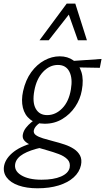

<svg xmlns="http://www.w3.org/2000/svg" viewBox="-77 -726 567 1035"><path d="M125 289Q66.5 289 23 273.8Q-20.4 258.5 -41.1 230.5Q-61.9 202.5 -54.6 166Q-45.6 125.1 -1.5 91.1Q42.6 57.2 130.6 36.4L144.2 69.9Q84.1 83.4 48.8 103.8Q13.4 124.2 5.7 153.7Q-3.5 193.2 36.3 218Q76.1 242.8 146.6 242.8Q212.2 242.8 251.8 225.5Q291.5 208.2 298.4 178.5Q303.8 150.6 286.6 133.1Q269.3 115.5 239.5 104.4Q209.7 93.3 176.6 84Q150.4 76.8 125.8 69.2Q101.3 61.7 81.7 52Q62.1 42.3 52.2 29.1Q42.4 15.9 46.4 -2.6Q50.4 -21.2 62.7 -37Q75 -52.8 90.9 -65.9Q106.7 -79 121.1 -88.1L154 -72.8Q146.4 -69.4 135.8 -62.2Q125.2 -55 116.7 -45.3Q108.2 -35.5 105.5 -24.3Q102.1 -8.1 115.9 2Q129.7 12.1 155.3 19.9Q181 27.7 212 35.7Q241.9 43.2 270.8 52.9Q299.6 62.5 321.6 77Q343.6 91.5 354.6 112.6Q365.6 133.7 359.6 163.9Q351.3 202.3 320.1 230.3Q288.9 258.4 239.2 273.7Q189.5 289 125 289ZM164 -59Q115.1 -59 85.5 -82.3Q56 -105.6 46.3 -145.6Q36.7 -185.5 47.4 -234.4Q61 -295.3 91.4 -337Q121.9 -378.7 162.2 -400.5Q202.5 -422.4 245 -422.4Q287.7 -422.4 318.3 -400.5Q348.9 -378.7 361.9 -337.7Q374.8 -296.7 364 -238.7Q355.6 -191 328.1 -150.2Q300.6 -109.5 258.5 -84.2Q216.5 -59 164 -59ZM177.1 -105.5Q222.4 -105.5 258.3 -141.9Q294.3 -178.3 305.2 -244.4Q315.4 -303.9 296.9 -339.9Q278.5 -375.9 235 -375.9Q190.5 -375.9 155.1 -338.5Q119.7 -301.1 108.1 -237.2Q96.4 -174.6 115.7 -140.1Q135.1 -105.5 177.1 -105.5ZM461.1 -360.5 310.4 -363.2 301.9 -396.6 470.4 -408.2ZM136.2 -509.1 282.5 -706.5H328.9L309.5 -667.1L185.7 -509.1ZM342.8 -509.1 287.2 -666 282.5 -706.5H328.9L391.5 -509.1Z"/></svg>

Font: Ysabeau
Style: Bold Italic
Weight: 700
Italic angle: -12°
Designer: Christian Thalmann (Catharsis Fonts)
Version: Version 2.002